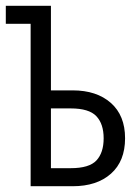

<svg xmlns="http://www.w3.org/2000/svg" viewBox="-26 -645 483 665"><path d="M80.1 -562.5H-5.9V-625H150.4V-332H225.6Q308.6 -332 357.9 -288.6Q407.2 -245.1 407.2 -166Q407.2 -86.9 358.4 -43.5Q309.6 0 225.6 0H80.1ZM333 -166Q333 -215.8 307.6 -242.7Q282.2 -269.5 218.8 -269.5H150.4V-62.5H218.8Q283.2 -62.5 308.1 -89.4Q333 -116.2 333 -166Z"/></svg>

Font: Sudo Var
Style: Regular
Weight: 400
Monospace: yes
Designer: Jens Kutilek
Foundry: Jens Kutilek
Version: Version 0.065;FEAKit 1.0